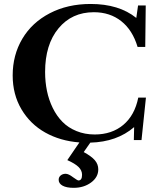

<svg xmlns="http://www.w3.org/2000/svg" viewBox="-20 -696 772 954"><path d="M346.2 237.3Q310.5 237.3 291 226.6Q271.5 215.8 271.5 197.3Q271.5 184.1 281.5 175.8Q291.5 167.5 306.2 167.5Q320.8 167.5 342.8 184.6Q365.2 200.7 369.6 200.7Q387.7 200.7 387.7 172.4Q387.7 150.9 370.4 133.8Q353 116.7 314.5 99.6L374.5 11.7Q279.3 4.4 204.8 -37.4Q130.4 -79.1 86.7 -152.8Q43 -226.6 43 -321.3Q43 -422.4 90.8 -503.2Q138.7 -584 227.3 -630.1Q315.9 -676.3 430.2 -676.3Q571.3 -676.3 657.2 -606.9L666 -668.9H704.1L701.7 -462.9H663.6Q638.7 -546.4 582.5 -590.8Q526.4 -635.3 446.3 -635.3Q336.9 -635.3 270.5 -554.9Q204.1 -474.6 204.1 -338.4Q204.1 -289.1 213.4 -244.1Q222.7 -199.2 242.2 -159.4Q261.7 -119.6 290.3 -90.6Q318.8 -61.5 360.1 -44.7Q401.4 -27.8 450.7 -27.8Q535.6 -27.8 592.5 -75.4Q649.4 -123 667 -210.9H705.1L683.1 0H645L646.5 -64.5Q561 9.3 428.7 12.7L396 59.6Q434.6 80.6 451.4 100.3Q468.3 120.1 468.3 145.5Q468.3 184.6 432.4 210.9Q396.5 237.3 346.2 237.3Z"/></svg>

Font: Elstob 8pt SemiBold
Style: Regular
Weight: 600
Designer: Peter S. Baker
Version: Version 1.015